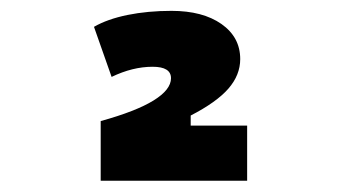

<svg xmlns="http://www.w3.org/2000/svg" viewBox="-20 -723 626 352"><path d="M164.6 -391.6V-501Q229.5 -519 261.5 -538.8Q293.5 -558.6 293.5 -579.6Q293.5 -600.6 259.8 -600.6Q223.1 -600.6 184.6 -582L152.3 -673.8Q176.8 -688 213.9 -695.6Q251 -703.1 294.4 -703.1Q351.6 -703.1 386 -679Q420.4 -654.8 420.4 -614.7Q420.4 -585.4 398.7 -560.5Q377 -535.6 329.6 -511.2V-391.6ZM177.2 -391.6V-492.7H433.1V-391.6Z"/></svg>

Font: Cascadia Code
Style: Regular
Weight: 400
Monospace: yes
Designer: Aaron Bell
Foundry: Saja Typeworks
Version: Version 2106.017